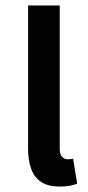

<svg xmlns="http://www.w3.org/2000/svg" viewBox="-20 -674 322 704"><path d="M199 10Q157 10 131.5 -6.5Q106 -23 94.5 -54.5Q83 -86 83 -130V-654H199V-130Q199 -107 208 -98.5Q217 -90 228 -90Q233 -90 237.5 -90.5Q242 -91 248 -92L263 -1Q253 4 236.5 7Q220 10 199 10Z"/></svg>

Font: Source Sans 3 ExtraLight SemiBold
Style: Regular
Weight: 600
Version: Version 3.052;hotconv 1.1.0;makeotfexe 2.6.0